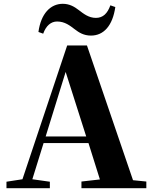

<svg xmlns="http://www.w3.org/2000/svg" viewBox="-20 -989 801 1009"><path d="M182 -821 207 -812C222 -854 248 -876 280 -876C321 -876 348 -854 373 -835C395 -818 420 -802 458 -802C525 -802 572 -854 586 -952L560 -961C545 -919 522 -895 484 -895C446 -895 419 -917 394 -936C372 -953 346 -969 310 -969C245 -969 195 -917 182 -821ZM325 -611 433 -272H220ZM408 0H749V-35L679 -42L437 -750H333L98 -47L14 -34V0H242V-34L150 -47L209 -237H445L505 -46L408 -35Z"/></svg>

Font: Noto Serif SC Black
Style: Regular
Weight: 900
Designer: Ryoko NISHIZUKA 西塚涼子 (kana & ideographs); Frank Grießhammer (Latin, Greek & Cyrillic); Wenlong ZHANG 张文龙 (bopomofo); San
Foundry: Adobe
Version: Version 2.001;hotconv 1.1.0;makeotfexe 2.6.0